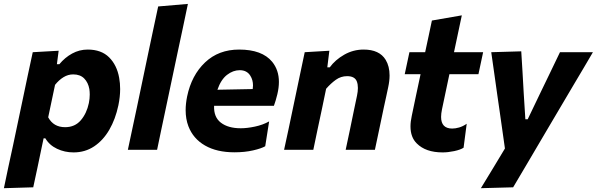

<svg xmlns="http://www.w3.org/2000/svg" viewBox="-53 -766 3052 982"><path d="M-33 196.5Q-22 143 -10.8 90.5Q0.5 38 14 -24L65 -266Q76 -319.5 88.5 -378Q101 -436.5 114.5 -499L247 -506.5L238 -437.5H250.5Q279 -472 316 -492.2Q353 -512.5 395.5 -512.5Q465 -512.5 505 -472.8Q545 -433 556.5 -368Q561.5 -340.5 561.5 -310.5Q561.5 -271 552.5 -227.5Q537.5 -156.5 506 -102.2Q474.5 -48 428.2 -17.2Q382 13.5 323 13.5Q278 13.5 238.8 -5Q199.5 -23.5 179 -58.5H170L161 -16Q149 40 139 89.5Q128.5 138.5 117 192ZM280 -115.5Q330 -115.5 360.2 -150.8Q390.5 -186 401.5 -239Q406 -261.5 406 -282.5Q406 -297 404 -310.5Q398 -344 377.5 -364.8Q357 -385.5 321.5 -385.5Q295 -385.5 271.8 -371.2Q248.5 -357 228.5 -332L193.5 -166Q220.5 -115.5 280 -115.5Z M601 0Q612.5 -53 623 -103.5Q633.5 -154 647 -216L705 -493Q718 -554 730.5 -613.5Q743 -672.5 756 -733L908 -746Q895.5 -687 882.5 -624.5Q869 -562 854.5 -493.5L796 -216.5Q782.5 -153 772 -103.2Q761.5 -53.5 750.5 0Z M1146 13Q1056 13 995.5 -21.8Q935 -56.5 910.5 -120.5Q896.5 -157.5 896.5 -202.5Q896.5 -235 904 -272.5Q926.5 -381 995.8 -446.8Q1065 -512.5 1170 -512.5Q1287.5 -512.5 1339 -450Q1373.5 -407.5 1373.5 -347Q1373.5 -317.5 1365.5 -284Q1357.5 -251 1348 -225H1042Q1039.5 -167 1076.8 -138.5Q1114 -110 1178.5 -110Q1210.5 -110 1250.8 -118.5Q1291 -127 1323.5 -145L1303.5 -18Q1283.5 -6.5 1241.2 3.2Q1199 13 1146 13ZM1173 -407Q1139 -407 1108 -383Q1077 -359 1059 -307L1239.5 -310.5Q1241 -320 1241 -329Q1241 -357 1227.5 -378.5Q1210 -407 1173 -407Z M1400 0Q1411.5 -54.5 1422.5 -104Q1433 -154.5 1446 -216L1456.5 -266Q1467.5 -319.5 1480 -378Q1492.5 -436.5 1505.5 -499L1631.5 -506.5L1621 -421.5H1633.5Q1661.5 -460 1707.5 -486.2Q1753.5 -512.5 1807 -512.5Q1887.5 -512.5 1919.5 -460Q1939.5 -427 1939.5 -380Q1939.5 -352.5 1932.5 -320Q1928 -298.5 1922.2 -271.8Q1916.5 -245 1910 -216Q1897 -154 1886.5 -104Q1876 -53.5 1864.5 0H1715Q1726.5 -53.5 1736.8 -102.8Q1747 -152 1758.5 -208L1773 -277Q1777.5 -298.5 1777.5 -316Q1777.5 -335 1772 -349.5Q1761.5 -376.5 1722.5 -376.5Q1690.5 -376.5 1664.8 -358Q1639 -339.5 1615 -312L1593.5 -208.5Q1581.5 -152 1571 -103Q1560.5 -53.5 1549.5 0Z M2211 13.5Q2124 13.5 2078.5 -32.5Q2046.5 -64 2046.5 -119.5Q2046.5 -144 2053 -173.5Q2063.5 -224.5 2074 -274Q2084.5 -323 2098 -386.5H2017L2041 -499H2121.5Q2131 -543 2139.2 -581.5Q2147.5 -620 2156 -661L2309 -687.5Q2296.5 -629 2286.8 -583Q2277 -537 2269 -499H2418L2394 -386.5H2245.5L2207.5 -206.5Q2203 -184.5 2203 -168Q2203 -108.5 2260 -108.5Q2276 -108.5 2295.2 -114Q2314.5 -119.5 2334 -133L2318 -10.5Q2302 0 2270.2 6.8Q2238.5 13.5 2211 13.5Z M2406.5 196.5Q2436 147.5 2468 95.5Q2499.5 43 2529.5 -6.5L2516.5 -98.5Q2510 -144.5 2503.5 -190L2490.5 -280Q2483 -334 2475 -390Q2467 -445.5 2459.5 -499L2613 -503.5Q2616 -449 2619.5 -397Q2622.5 -345 2625.5 -291L2634 -156H2646L2710.5 -290.5Q2736.5 -344 2761 -395Q2785.5 -446 2811 -499H2979.5Q2956 -458.5 2934 -421.5Q2911.5 -384 2885 -339Q2858.5 -294 2821.5 -231.5L2738.5 -91Q2682.5 4.5 2643 71.2Q2603.5 138 2571.5 192Z"/></svg>

Font: Heraclito
Style: Bold Italic
Weight: 700
Italic angle: -12°
Designer: Kostas Bartsokas (font) & Cristiano Sobral (main changes)
Foundry: Kostas Bartsokas (font) & Cristiano Sobral (main changes)
Version: Version 1.00;July 8, 2020;FontCreator 13.0.0.2655 64-bit